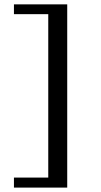

<svg xmlns="http://www.w3.org/2000/svg" viewBox="-20 -728 463 880"><path d="M43.9 131.8V85.9H201.2V-663.1H43.9V-708H288.1V131.8Z"/></svg>

Font: Charis SIL Viet
Style: Regular
Weight: 400
Foundry: SIL International
Version: Version 5.000